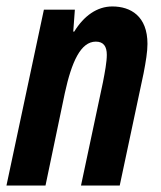

<svg xmlns="http://www.w3.org/2000/svg" viewBox="-27 -575 499 595"><path d="M-7 0H114L174 -287C195 -383 223 -446 270 -446C294 -446 304 -431 304 -405C304 -383 298 -351 292 -320L224 0H344L418 -348C425 -384 430 -415 430 -439C430 -525 378 -555 321 -555C274 -555 233 -526 203 -477H200L205 -545H109Z"/></svg>

Font: Noto Sans ExtraCondensed
Style: Bold Italic
Weight: 700
Width: 2
Italic angle: -12°
Designer: Monotype Design Team
Foundry: Monotype Imaging Inc.
Version: Version 2.013